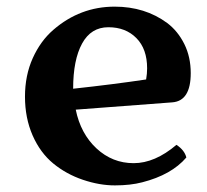

<svg xmlns="http://www.w3.org/2000/svg" viewBox="-20 -541 624 578"><path d="M511.2 -105Q535.6 -88.9 541 -66.9Q496.1 -14.6 408.2 7.8Q372.6 17.1 325.9 17.1Q279.3 17.1 229.5 0.2Q179.7 -16.6 140.4 -48.8Q101.1 -81.1 78.1 -133.5Q55.2 -186 55.2 -250Q55.2 -314 78.6 -366Q102.1 -418 140.6 -451.2Q221.2 -521 325.2 -521Q416.5 -521 483.4 -471.7Q515.6 -447.3 534.9 -408.4Q554.2 -369.6 554.2 -320.8Q554.2 -237.3 499 -232.9L208 -210.9Q222.7 -138.7 270.5 -94.2Q318.4 -49.8 382.3 -49.8Q446.3 -49.8 511.2 -105ZM200.2 -273.9Q321.8 -287.1 419.9 -301.8Q422.9 -319.3 422.9 -335.4Q422.9 -393.6 390.6 -426.3Q358.4 -459 306.2 -459Q253.9 -459 227.1 -409.9Q200.2 -360.8 200.2 -273.9Z"/></svg>

Font: Marko One
Style: Regular
Weight: 400
Designer: Zhenya Spizhovyi
Foundry: Cyreal
Version: Version 1.003